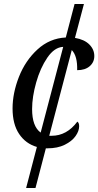

<svg xmlns="http://www.w3.org/2000/svg" viewBox="-20 -734 493 963"><path d="M367 -382Q369 -453 340 -483L227 -53H239Q315 -53 368 -124Q377 -118 377 -101Q377 -77 359 -51.5Q341 -26 305 -8Q269 10 217 10H210L158 209H111L165 3Q109 -13 76 -62Q43 -111 43 -190Q43 -267 75 -348.5Q107 -430 168 -486Q229 -542 310 -546L354 -714H401L356 -544Q403 -536 428 -511Q453 -486 453 -453Q453 -422 430 -402Q407 -382 367 -382ZM184 -69 297 -499Q253 -497 217.5 -445Q182 -393 161.5 -320.5Q141 -248 141 -187Q141 -100 184 -69Z"/></svg>

Font: Noto Serif Narrow
Style: Italic
Weight: 400
Width: 4
Italic angle: -12°
Designer: Monotype Design Team
Foundry: Monotype Imaging Inc.
Version: Version 1.001